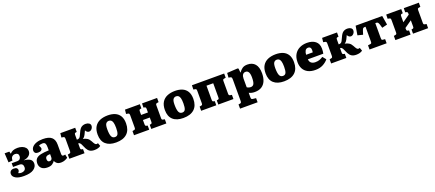

<svg xmlns="http://www.w3.org/2000/svg" viewBox="103 -1995 8313 3671"><g transform="rotate(-20 4259.5 -159.5)"><path d="M263 14Q152 14 95 -21Q38 -56 38 -107Q38 -144 60.5 -165.5Q83 -187 124 -187Q170 -187 186.5 -169.5Q203 -152 203 -133Q203 -104 177 -76Q190 -69 204.5 -65.5Q219 -62 239 -62Q275 -62 302 -81.5Q329 -101 329 -143Q329 -181 310 -201Q291 -221 248 -221H124V-297H234Q275 -297 294 -319.5Q313 -342 313 -374Q313 -407 294 -423.5Q275 -440 243 -440Q206 -440 181.5 -417Q157 -394 156 -340L73 -333L62 -521H157L171 -473Q196 -504 233.5 -519.5Q271 -535 328 -535Q376 -535 418 -520Q460 -505 485.5 -475.5Q511 -446 511 -402Q511 -354 474 -318Q437 -282 362 -271V-269Q436 -264 482 -235.5Q528 -207 528 -145Q528 -78 463.5 -32Q399 14 263 14Z M744 14Q666 14 624 -23.5Q582 -61 582 -123Q582 -186 614 -220Q646 -254 711 -268.5Q776 -283 874 -286V-350Q874 -402 860 -427Q846 -452 803 -452Q784 -452 764 -447Q744 -442 730 -433Q755 -390 755 -370Q755 -347 733.5 -331Q712 -315 668 -315Q630 -315 611.5 -333Q593 -351 593 -380Q593 -422 623 -455.5Q653 -489 708 -508.5Q763 -528 838 -528Q960 -528 1016 -480Q1072 -432 1072 -332V-142Q1072 -119 1079.5 -108Q1087 -97 1106 -97Q1116 -97 1124.5 -99Q1133 -101 1142 -103L1157 -33Q1136 -16 1099 -1Q1062 14 1019 14Q967 14 936 -9Q905 -32 896 -65Q880 -37 843.5 -11.5Q807 14 744 14ZM819 -85Q845 -85 859.5 -100.5Q874 -116 874 -145V-210Q823 -210 799 -194Q775 -178 775 -142Q775 -118 785 -101.5Q795 -85 819 -85Z M1702 8Q1643 8 1607.5 -14Q1572 -36 1548 -81Q1526 -123 1512.5 -157.5Q1499 -192 1483 -205Q1475 -214 1468 -216Q1461 -218 1449 -218V-133Q1449 -111 1453.5 -101.5Q1458 -92 1473 -89L1498 -84V0H1189V-85L1225 -92Q1240 -95 1245.5 -104.5Q1251 -114 1251 -140V-380Q1251 -405 1245 -414.5Q1239 -424 1225 -427L1185 -434L1194 -519H1497V-434L1474 -430Q1458 -427 1453.5 -417Q1449 -407 1449 -385V-294Q1463 -293 1474.5 -295Q1486 -297 1497 -304Q1509 -311 1522.5 -334Q1536 -357 1557 -406Q1586 -473 1622 -497Q1658 -521 1706 -521Q1748 -521 1776 -502Q1804 -483 1804 -449Q1804 -426 1792.5 -405Q1781 -384 1762.5 -371Q1744 -358 1725 -358Q1680 -358 1655 -408Q1637 -367 1618 -331Q1609 -313 1596 -297Q1583 -281 1562 -269V-268Q1611 -258 1645.5 -236.5Q1680 -215 1704 -169Q1729 -121 1744 -103.5Q1759 -86 1776 -86Q1783 -86 1790 -88Q1797 -90 1805 -93L1828 -29Q1807 -11 1773.5 -1.5Q1740 8 1702 8Z M2139 14Q2002 14 1928.5 -52.5Q1855 -119 1855 -249Q1855 -347 1893.5 -409Q1932 -471 2001 -500Q2070 -529 2161 -529Q2243 -529 2306 -502.5Q2369 -476 2404.5 -418Q2440 -360 2440 -268Q2440 -129 2362 -57.5Q2284 14 2139 14ZM2153 -91Q2199 -91 2215.5 -129.5Q2232 -168 2232 -249Q2232 -319 2221.5 -356.5Q2211 -394 2191.5 -409Q2172 -424 2145 -424Q2108 -424 2085.5 -395Q2063 -366 2063 -282Q2063 -183 2083 -137Q2103 -91 2153 -91Z M2505 0V-85L2541 -92Q2556 -95 2561.5 -104.5Q2567 -114 2567 -140V-380Q2567 -405 2561 -414.5Q2555 -424 2541 -427L2501 -434L2510 -519H2813V-434L2790 -430Q2774 -427 2769.5 -417Q2765 -407 2765 -385V-318H2904V-388Q2904 -409 2899 -418Q2894 -427 2879 -430L2855 -435L2857 -519H3163V-434L3131 -429Q3113 -426 3107.5 -417Q3102 -408 3102 -386V-132Q3102 -111 3107.5 -102.5Q3113 -94 3131 -91L3163 -85V0H2856V-85L2878 -89Q2894 -92 2899 -101Q2904 -110 2904 -132V-215H2765V-133Q2765 -111 2769.5 -101.5Q2774 -92 2789 -89L2814 -84V0Z M3508 14Q3371 14 3297.5 -52.5Q3224 -119 3224 -249Q3224 -347 3262.5 -409Q3301 -471 3370 -500Q3439 -529 3530 -529Q3612 -529 3675 -502.5Q3738 -476 3773.5 -418Q3809 -360 3809 -268Q3809 -129 3731 -57.5Q3653 14 3508 14ZM3522 -91Q3568 -91 3584.5 -129.5Q3601 -168 3601 -249Q3601 -319 3590.5 -356.5Q3580 -394 3560.5 -409Q3541 -424 3514 -424Q3477 -424 3454.5 -395Q3432 -366 3432 -282Q3432 -183 3452 -137Q3472 -91 3522 -91Z M3871 0V-85L3906 -92Q3922 -95 3927 -104.5Q3932 -114 3932 -141V-381Q3932 -406 3926.5 -415Q3921 -424 3905 -427L3870 -433L3872 -519H4528V-433L4496 -428Q4477 -425 4471.5 -416.5Q4466 -408 4466 -388V-133Q4466 -112 4471.5 -103Q4477 -94 4496 -90L4528 -85V0H4220V-85L4243 -89Q4259 -92 4263.5 -101Q4268 -110 4268 -133V-416H4131V-134Q4131 -112 4135.5 -102Q4140 -92 4156 -89L4179 -84V0Z M4584 216V130L4617 125Q4632 123 4638.5 113.5Q4645 104 4645 76V-349Q4645 -385 4638 -396.5Q4631 -408 4612 -411L4579 -417L4586 -510L4801 -523L4819 -513L4827 -430H4830Q4857 -471 4896.5 -500Q4936 -529 5002 -529Q5102 -529 5156.5 -465.5Q5211 -402 5211 -277Q5211 -190 5184.5 -124.5Q5158 -59 5102.5 -22.5Q5047 14 4960 14Q4890 14 4843 -13V78Q4843 103 4849.5 112.5Q4856 122 4878 125L4941 132V216ZM4919 -101Q4964 -101 4983.5 -138.5Q5003 -176 5003 -267Q5003 -341 4982.5 -375.5Q4962 -410 4923 -410Q4883 -410 4863 -380Q4843 -350 4843 -302V-125Q4856 -115 4877.5 -108Q4899 -101 4919 -101Z M5557 14Q5420 14 5346.5 -52.5Q5273 -119 5273 -249Q5273 -347 5311.5 -409Q5350 -471 5419 -500Q5488 -529 5579 -529Q5661 -529 5724 -502.5Q5787 -476 5822.5 -418Q5858 -360 5858 -268Q5858 -129 5780 -57.5Q5702 14 5557 14ZM5571 -91Q5617 -91 5633.5 -129.5Q5650 -168 5650 -249Q5650 -319 5639.5 -356.5Q5629 -394 5609.5 -409Q5590 -424 5563 -424Q5526 -424 5503.5 -395Q5481 -366 5481 -282Q5481 -183 5501 -137Q5521 -91 5571 -91Z M6196 14Q6104 14 6042.5 -18.5Q5981 -51 5950.5 -108.5Q5920 -166 5920 -242Q5920 -336 5957.5 -399.5Q5995 -463 6061.5 -496Q6128 -529 6213 -529Q6322 -529 6385.5 -477.5Q6449 -426 6449 -327Q6449 -301 6446.5 -275Q6444 -249 6439 -227H6125Q6128 -176 6160 -151Q6192 -126 6243 -126Q6292 -126 6328 -139Q6364 -152 6400 -176L6457 -107Q6415 -55 6349.5 -20.5Q6284 14 6196 14ZM6123 -320H6258Q6260 -333 6261 -345Q6262 -357 6262 -369Q6262 -400 6247.5 -417.5Q6233 -435 6205 -435Q6163 -435 6144 -401.5Q6125 -368 6123 -320Z M7029 8Q6970 8 6934.5 -14Q6899 -36 6875 -81Q6853 -123 6839.5 -157.5Q6826 -192 6810 -205Q6802 -214 6795 -216Q6788 -218 6776 -218V-133Q6776 -111 6780.5 -101.5Q6785 -92 6800 -89L6825 -84V0H6516V-85L6552 -92Q6567 -95 6572.5 -104.5Q6578 -114 6578 -140V-380Q6578 -405 6572 -414.5Q6566 -424 6552 -427L6512 -434L6521 -519H6824V-434L6801 -430Q6785 -427 6780.5 -417Q6776 -407 6776 -385V-294Q6790 -293 6801.5 -295Q6813 -297 6824 -304Q6836 -311 6849.5 -334Q6863 -357 6884 -406Q6913 -473 6949 -497Q6985 -521 7033 -521Q7075 -521 7103 -502Q7131 -483 7131 -449Q7131 -426 7119.5 -405Q7108 -384 7089.5 -371Q7071 -358 7052 -358Q7007 -358 6982 -408Q6964 -367 6945 -331Q6936 -313 6923 -297Q6910 -281 6889 -269V-268Q6938 -258 6972.5 -236.5Q7007 -215 7031 -169Q7056 -121 7071 -103.5Q7086 -86 7103 -86Q7110 -86 7117 -88Q7124 -90 7132 -93L7155 -29Q7134 -11 7100.5 -1.5Q7067 8 7029 8Z M7297 0V-85L7348 -92Q7364 -94 7369 -104Q7374 -114 7374 -140V-435H7356Q7335 -435 7323.5 -425Q7312 -415 7300 -377L7278 -307L7172 -334L7203 -519H7744L7775 -334L7668 -307L7647 -379Q7635 -415 7623 -425.5Q7611 -436 7591 -436H7573V-133Q7573 -112 7577 -101Q7581 -90 7597 -89L7645 -84V0Z M7823 0V-85L7859 -92Q7874 -95 7879.5 -104.5Q7885 -114 7885 -140V-380Q7885 -405 7879.5 -414.5Q7874 -424 7859 -427L7823 -434L7825 -519H8131V-434L8108 -430Q8092 -427 8087.5 -417Q8083 -407 8083 -385V-268L8230 -371V-388Q8230 -409 8225 -418Q8220 -427 8205 -430L8181 -435L8183 -519H8489V-434L8457 -429Q8439 -426 8433.5 -417Q8428 -408 8428 -386V-132Q8428 -111 8433.5 -102.5Q8439 -94 8457 -91L8489 -85V0H8182V-85L8204 -89Q8220 -92 8225 -101Q8230 -110 8230 -132V-255L8083 -152V-133Q8083 -111 8087.5 -101.5Q8092 -92 8107 -89L8132 -84V0Z"/></g></svg>

Font: Literata 12pt ExtraBold
Style: Regular
Weight: 800
Designer: Latin by Veronika Burian and Jose Scaglione. Greek by Irene Vlachou. Cyrillic by Vera Evstafieva.
Foundry: TypeTogether
Version: Version 3.002